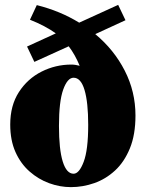

<svg xmlns="http://www.w3.org/2000/svg" viewBox="-20 -752 598 788"><path d="M282 -39Q305 -39 323.5 -88Q342 -137 342 -239Q342 -332 327 -382.5Q312 -433 282 -433Q257 -433 239.5 -384.5Q222 -336 222 -235Q222 -139 237.5 -89Q253 -39 282 -39ZM121 -498 91 -561 209 -615Q166 -646 103 -671L131 -731Q227 -707 305 -659L465 -732L495 -669L371 -612Q448 -548 492 -462Q536 -376 536 -278Q536 -199 513 -143Q490 -87 452 -52Q414 -17 367 -0.5Q320 16 271 16Q226 16 182 0Q138 -16 101.5 -48Q65 -80 43.5 -128Q22 -176 22 -241Q22 -319 57.5 -374Q93 -429 150.5 -458Q208 -487 273 -487Q282 -487 290.5 -485.5Q299 -484 307 -482Q288 -528 262 -562Z"/></svg>

Font: Source Serif 4 Black
Style: Regular
Weight: 900
Designer: Frank Grießhammer
Foundry: Adobe
Version: Version 4.005;hotconv 1.1.0;makeotfexe 2.6.0